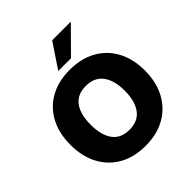

<svg xmlns="http://www.w3.org/2000/svg" viewBox="-247 -1114 1298 1298"><g transform="rotate(-45 402.0 -465.0)"><path d="M46 -353Q46 -463 89 -544.5Q132 -626 212 -671Q292 -716 401 -716Q511 -716 591 -671Q671 -626 714.5 -544.5Q758 -463 758 -353Q758 -244 714.5 -162Q671 -80 591 -34.5Q511 11 401 11Q292 11 212 -34.5Q132 -80 89 -162Q46 -244 46 -353ZM239 -353Q239 -254 279 -198.5Q319 -143 401 -143Q483 -143 524 -198.5Q565 -254 565 -353Q565 -452 524 -507Q483 -562 401 -562Q319 -562 279 -507Q239 -452 239 -353ZM341 -765 459 -941H637L463 -765Z"/></g></svg>

Font: Mulish Black
Style: Regular
Weight: 900
Designer: Vernon Adams
Foundry: Vernon Adams
Version: Version 3.603; ttfautohint (v1.8.3)